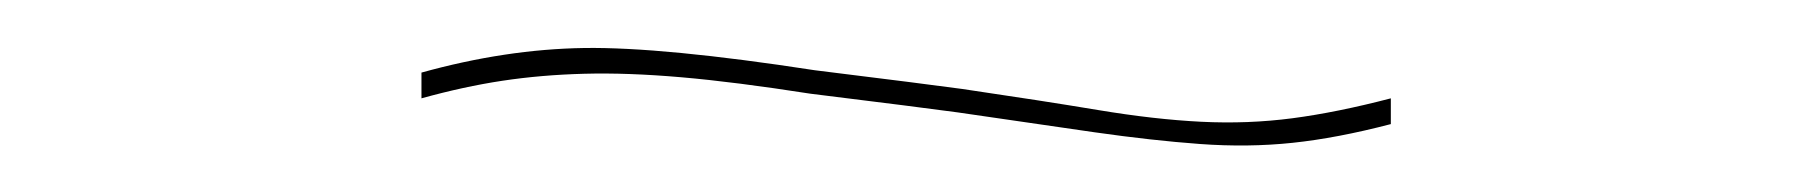

<svg xmlns="http://www.w3.org/2000/svg" viewBox="-20 -410 774 82"><path d="M160 -368V-379Q196 -389 229.5 -389.5Q263 -390 328 -380L368 -375L391 -372Q425 -367 449 -363Q473 -359 493 -358Q513 -357 532 -359.5Q551 -362 574 -368V-357Q551 -351 532 -349Q513 -347 492.5 -348.5Q472 -350 447.5 -353.5Q423 -357 389 -362L366 -365L326 -370Q294 -375 271 -377Q248 -379 229.5 -378.5Q211 -378 194.5 -375.5Q178 -373 160 -368Z"/></svg>

Font: Bungee Hairline
Style: Regular
Weight: 400
Designer: David Jonathan Ross
Foundry: David Jonathan Ross
Version: Version 1.000;PS 1.0;hotconv 1.0.72;makeotf.lib2.5.5900